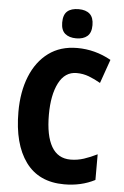

<svg xmlns="http://www.w3.org/2000/svg" viewBox="-62 -975 662 1029"><g transform="rotate(5 269.5 -461.0)"><path d="M338 -590Q275 -590 242 -525.5Q209 -461 209 -355Q209 -242 243 -183.5Q277 -125 345 -125Q382 -125 417 -136.5Q452 -148 488 -166V-28Q415 10 323 10Q186 10 115.5 -86.5Q45 -183 45 -356Q45 -464 78.5 -547Q112 -630 175.5 -677Q239 -724 330 -724Q426 -724 512 -676L467 -548Q436 -566 404.5 -578Q373 -590 338 -590ZM319 -932Q358 -932 379 -913Q400 -894 400 -853Q400 -812 378.5 -793.5Q357 -775 319 -775Q281 -775 259 -793.5Q237 -812 237 -853Q237 -895 258 -913.5Q279 -932 319 -932Z"/></g></svg>

Font: Noto Sans Arabic UI Cn XBd
Style: Regular
Weight: 800
Width: 3
Designer: Monotype Design Team, Nadine Chahine and Nizar Qandah
Foundry: Monotype Imaging Inc.
Version: Version 2.010; ttfautohint (v1.8.4.7-5d5b)